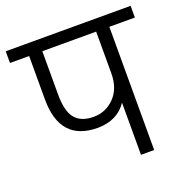

<svg xmlns="http://www.w3.org/2000/svg" viewBox="-136 -741 820 848"><g transform="rotate(-20 273.5 -317.0)"><path d="M385 -383C385 -335.7 371.5 -298.2 344.5 -270.5C317.5 -242.8 285 -229 247 -229C207.7 -229 178.7 -240.3 160 -263C141.3 -285.7 132 -323 132 -375V-579H385ZM567 -634H-20V-579H70V-375C70 -243 129.3 -177 248 -177C309.3 -177.7 355 -200.3 385 -245V0H447V-579H567Z"/></g></svg>

Font: Hind Light
Style: Regular
Weight: 300
Designer: Manushi Parikh, Satya Rajpurohit
Foundry: Indian Type Foundry
Version: Version 1.201;PS 1.0;hotconv 1.0.78;makeotf.lib2.5.61930; tt